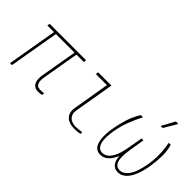

<svg xmlns="http://www.w3.org/2000/svg" viewBox="-28 -1264 1817 1817"><g transform="rotate(45 880.5 -355.5)"><path d="M571.3 -501.5H472.7L409.2 -132.3Q406.2 -114.7 405.5 -95.7Q404.8 -76.7 409.9 -60.8Q415 -44.9 427 -34.4Q439 -23.9 461.9 -22.9Q474.6 -22 487.5 -23.7Q500.5 -25.4 513.2 -26.9L513.7 -2Q501 1 488.3 2.7Q475.6 4.4 462.9 3.9Q433.1 3.4 415.5 -8.8Q397.9 -21 389.4 -40.3Q380.9 -59.6 379.9 -83.7Q378.9 -107.9 382.8 -132.3L446.8 -501.5H197.8L111.3 0H85.4L171.4 -501.5H83.5L86.9 -528.3H575.2Z M736.3 -528.3H883.8L914.1 -528.8L845.2 -126.5Q840.8 -98.1 846.9 -77.1Q853 -56.2 867.4 -42Q881.8 -27.8 903.8 -20.5Q925.8 -13.2 952.6 -13.2Q972.2 -13.2 991.5 -15.9Q1010.7 -18.6 1029.8 -21L1030.8 2Q1011.7 5.4 992.7 7.6Q973.6 9.8 954.1 9.8Q921.4 9.8 894.3 1.5Q867.2 -6.8 848.6 -23.7Q830.1 -40.5 821.8 -65.9Q813.5 -91.3 817.9 -126.5L880.9 -501.5H732.9Z M1337.9 -527.8Q1302.7 -460.4 1275.4 -390.1Q1248 -319.8 1235.4 -244.1Q1232.4 -228.5 1229.2 -205.6Q1226.1 -182.6 1225.1 -157.5Q1224.1 -132.3 1226.6 -107.4Q1229 -82.5 1237.3 -62.5Q1245.6 -42.5 1261 -29.8Q1276.4 -17.1 1301.8 -16.6Q1325.7 -16.6 1345 -27.1Q1364.3 -37.6 1379.2 -55.4Q1394 -73.2 1405 -95.9Q1416 -118.7 1423.6 -142.6Q1431.2 -166.5 1436 -189.5Q1440.9 -212.4 1443.8 -231L1444.3 -231.4L1444.8 -236.8L1445.3 -237.8L1469.7 -376H1494.6L1472.2 -237.8V-236.8Q1469.7 -221.7 1466.3 -199.5Q1462.9 -177.2 1461.4 -152.8Q1460 -128.4 1461.7 -104Q1463.4 -79.6 1470.9 -60.1Q1478.5 -40.5 1493.7 -28.6Q1508.8 -16.6 1534.2 -16.6Q1559.6 -16.6 1579.6 -28.3Q1599.6 -40 1615.2 -58.8Q1630.9 -77.6 1642.3 -101.8Q1653.8 -126 1662.1 -151.1Q1670.4 -176.3 1675.8 -200.4Q1681.2 -224.6 1684.6 -244.1Q1697.3 -315.4 1695.8 -386.7Q1694.3 -458 1680.2 -528.8H1707.5Q1726.6 -459 1724.9 -387.5Q1723.1 -315.9 1710.9 -245.6Q1707 -222.7 1700.7 -194.8Q1694.3 -167 1684.6 -138.7Q1674.8 -110.4 1661.4 -83.7Q1647.9 -57.1 1629.6 -36.4Q1611.3 -15.6 1587.9 -2.9Q1564.5 9.8 1535.2 9.8Q1509.3 9.8 1491.2 -0.5Q1473.1 -10.7 1461.9 -27.6Q1450.7 -44.4 1445.1 -65.9Q1439.5 -87.4 1438 -109.9Q1428.2 -87.9 1415.8 -66.7Q1403.3 -45.4 1386.7 -28.3Q1370.1 -11.2 1348.9 -0.7Q1327.6 9.8 1301.3 9.8Q1271 9.8 1251.5 -3.7Q1231.9 -17.1 1220.7 -39.1Q1209.5 -61 1205.1 -88.6Q1200.7 -116.2 1200.7 -144.5Q1200.7 -172.9 1203.6 -199.5Q1206.5 -226.1 1210 -245.6Q1222.2 -319.8 1245.1 -391.8Q1268.1 -463.9 1308.6 -527.8ZM1585.4 -719.7H1618.7L1541 -587.4H1513.2Z"/></g></svg>

Font: Roboto Mono Thin
Style: Italic
Weight: 250
Designer: Google
Version: Version 2.000985; 2015; ttfautohint (v1.3)